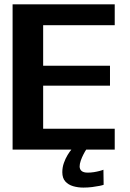

<svg xmlns="http://www.w3.org/2000/svg" viewBox="-20 -695 602 892"><path d="M38.5 0H513V-97H180.5V-297H491V-389.5H180.5V-578H513V-675H38.5ZM367.5 176.5Q388.5 176.5 408.2 174Q428 171.5 442.5 168.5Q457 165.5 461.5 163.5L460.5 93.5Q455 96 442.8 99.2Q430.5 102.5 416 104.8Q401.5 107 388 107Q368 107 359 99.2Q350 91.5 350 78Q350 66.5 355.2 51.2Q360.5 36 367.8 22Q375 8 380.5 0H311.5Q304 9 294 25.2Q284 41.5 276.8 62Q269.5 82.5 269.5 105Q269.5 132.5 283.5 148Q297.5 163.5 319.8 170Q342 176.5 367.5 176.5Z"/></svg>

Font: Anybody UltraCondensed Thin SemiBold
Style: Regular
Weight: 600
Version: Version 1.111